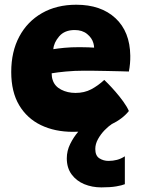

<svg xmlns="http://www.w3.org/2000/svg" viewBox="-20 -552 600 812"><path d="M508 109V227Q496 232 471.8 236.2Q447.5 240.5 408.5 240.5Q369.5 240.5 336.2 226.8Q303 213 282.8 185.5Q262.5 158 262.5 117.5Q262.5 86 276.8 57Q291 28 311 5Q300 5.5 288 5.5Q212 5.5 153.2 -22.8Q94.5 -51 61 -107.2Q27.5 -163.5 27.5 -247.5Q27.5 -333.5 61.5 -397.2Q95.5 -461 157.5 -496.5Q219.5 -532 302.5 -532Q407 -532 468.2 -475.2Q529.5 -418.5 531 -316.5Q531.5 -282 525 -249.5Q517.5 -250 491.5 -250.5Q465.5 -251 433.5 -251.8Q401.5 -252.5 374.2 -252.8Q347 -253 336 -253Q295 -253 258.2 -249.5Q221.5 -246 198.5 -242Q198.5 -225.5 203 -213Q211.5 -187 238.5 -173Q265.5 -159 299.5 -159Q336.5 -159 365.5 -174.2Q394.5 -189.5 421 -214Q424 -211.5 437.2 -198Q450.5 -184.5 468 -164.5Q485.5 -144.5 501.2 -122.8Q517 -101 525 -82.5Q512 -66 493.2 -51.8Q474.5 -37.5 450.5 -26L451 -25.5Q438 -17.5 422 -1Q406 15.5 394.5 36.2Q383 57 383 78Q383 106.5 400.2 117.5Q417.5 128.5 439 128.5Q457.5 128.5 474.8 124Q492 119.5 508 109ZM205.5 -344Q224 -347 251.8 -349.8Q279.5 -352.5 316.5 -352.5Q336.5 -352.5 353.8 -351.8Q371 -351 378 -350.5Q378 -359 375 -369.5Q369 -391.5 348.5 -408.2Q328 -425 296 -425Q253 -425 230.2 -398.2Q207.5 -371.5 205.5 -344Z"/></svg>

Font: Grandstander ExtraBold
Style: Regular
Weight: 800
Designer: Tyler Finck
Foundry: Etcetera Type Co
Version: Version 1.200; ttfautohint (v1.8.3)